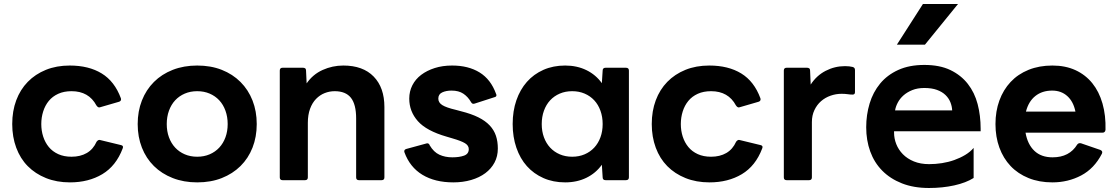

<svg xmlns="http://www.w3.org/2000/svg" viewBox="-20 -862 5567 958"><path d="M329 48Q263 48 209.5 26.5Q156 5 118.5 -33Q81 -71 61 -125Q41 -179 41 -243Q41 -308 61 -361.5Q81 -415 118.5 -453.5Q156 -492 209 -513.5Q262 -535 328 -535Q423 -535 487.5 -495.5Q552 -456 583 -372Q584 -370 584 -367Q584 -357 573 -354L480 -327L475 -326Q468 -326 461 -336Q423 -407 337 -407Q299 -407 270.5 -394Q242 -381 223.5 -358.5Q205 -336 195.5 -306Q186 -276 186 -243Q186 -210 195.5 -180.5Q205 -151 223.5 -128.5Q242 -106 270.5 -93Q299 -80 337 -80Q381 -80 413 -98.5Q445 -117 462 -155Q471 -167 481 -163L584 -138Q598 -135 592 -121Q559 -34 490.5 7Q422 48 329 48Z M964 48Q897 48 842 26.5Q787 5 748 -33.5Q709 -72 688 -125.5Q667 -179 667 -243Q667 -307 688 -360.5Q709 -414 748 -453Q787 -492 842 -513.5Q897 -535 964 -535Q1032 -535 1086.5 -513.5Q1141 -492 1180 -453Q1219 -414 1240 -360.5Q1261 -307 1261 -243Q1261 -179 1240 -125.5Q1219 -72 1180 -33.5Q1141 5 1086.5 26.5Q1032 48 964 48ZM964 -80Q998 -80 1026 -92Q1054 -104 1074 -125.5Q1094 -147 1105 -177Q1116 -207 1116 -243Q1116 -279 1105 -309.5Q1094 -340 1074 -361.5Q1054 -383 1026 -395Q998 -407 964 -407Q930 -407 902 -395Q874 -383 854 -361.5Q834 -340 823 -309.5Q812 -279 812 -243Q812 -207 823 -177Q834 -147 854 -125.5Q874 -104 902 -92Q930 -80 964 -80Z M1390 37Q1376 37 1376 23V-510Q1376 -524 1390 -524H1492Q1498 -524 1502.5 -521Q1507 -518 1507 -510L1510 -446Q1541 -491 1590 -513Q1639 -535 1693 -535Q1791 -535 1844.5 -480Q1898 -425 1898 -328V23Q1898 37 1884 37H1771Q1757 37 1757 23V-271Q1757 -341 1731 -374Q1705 -407 1650 -407Q1624 -407 1600 -397.5Q1576 -388 1557 -368.5Q1538 -349 1527 -319Q1516 -289 1516 -249V23Q1516 37 1502 37Z M2242 48Q2150 48 2087.5 10Q2025 -28 1998 -102Q1997 -104 1997 -107Q1997 -116 2008 -119L2107 -146L2111 -147Q2121 -147 2124 -137Q2144 -103 2172.5 -90Q2201 -77 2237 -77Q2272 -77 2295.5 -85.5Q2319 -94 2319 -118Q2319 -136 2300 -147.5Q2281 -159 2236 -172L2209 -180Q2108 -209 2065 -257.5Q2022 -306 2022 -370Q2022 -406 2037.5 -436.5Q2053 -467 2081.5 -488.5Q2110 -510 2149 -522.5Q2188 -535 2236 -535Q2317 -535 2373 -500.5Q2429 -466 2455 -394Q2457 -390 2457 -387Q2457 -379 2447 -377L2348 -345Q2346 -344 2342 -344Q2335 -344 2330 -353Q2315 -379 2292 -394.5Q2269 -410 2233 -410Q2206 -410 2186.5 -401Q2167 -392 2167 -370Q2167 -350 2187 -337.5Q2207 -325 2254 -314L2280 -307Q2332 -294 2367 -276.5Q2402 -259 2423.5 -236Q2445 -213 2454.5 -184.5Q2464 -156 2464 -121Q2464 -82 2447.5 -51Q2431 -20 2401.5 2Q2372 24 2331 36Q2290 48 2242 48Z M2800 48Q2740 48 2691.5 26.5Q2643 5 2609 -33Q2575 -71 2556.5 -125Q2538 -179 2538 -243Q2538 -308 2556.5 -361.5Q2575 -415 2609 -453.5Q2643 -492 2691.5 -513.5Q2740 -535 2800 -535Q2859 -535 2906 -512Q2953 -489 2983 -447L2987 -510Q2987 -524 3002 -524H3103Q3118 -524 3118 -510V23Q3118 37 3103 37H3002Q2987 37 2987 23L2983 -40Q2953 2 2906 25Q2859 48 2800 48ZM2835 -80Q2869 -80 2897 -92Q2925 -104 2945 -125.5Q2965 -147 2976 -177Q2987 -207 2987 -243Q2987 -279 2976 -309.5Q2965 -340 2945 -361.5Q2925 -383 2897 -395Q2869 -407 2835 -407Q2801 -407 2773 -395Q2745 -383 2725 -361.5Q2705 -340 2694 -309.5Q2683 -279 2683 -243Q2683 -207 2694 -177Q2705 -147 2725 -125.5Q2745 -104 2773 -92Q2801 -80 2835 -80Z M3520 48Q3454 48 3400.5 26.5Q3347 5 3309.5 -33Q3272 -71 3252 -125Q3232 -179 3232 -243Q3232 -308 3252 -361.5Q3272 -415 3309.5 -453.5Q3347 -492 3400 -513.5Q3453 -535 3519 -535Q3614 -535 3678.5 -495.5Q3743 -456 3774 -372Q3775 -370 3775 -367Q3775 -357 3764 -354L3671 -327L3666 -326Q3659 -326 3652 -336Q3614 -407 3528 -407Q3490 -407 3461.5 -394Q3433 -381 3414.5 -358.5Q3396 -336 3386.5 -306Q3377 -276 3377 -243Q3377 -210 3386.5 -180.5Q3396 -151 3414.5 -128.5Q3433 -106 3461.5 -93Q3490 -80 3528 -80Q3572 -80 3604 -98.5Q3636 -117 3653 -155Q3662 -167 3672 -163L3775 -138Q3789 -135 3783 -121Q3750 -34 3681.5 7Q3613 48 3520 48Z M3905 37Q3891 37 3891 23V-510Q3891 -524 3905 -524H4007Q4013 -524 4017.5 -521Q4022 -518 4022 -510L4025 -440Q4054 -485 4099.5 -508.5Q4145 -532 4196 -532Q4208 -532 4217 -531Q4226 -530 4234 -528Q4246 -525 4246 -513V-402Q4246 -390 4234 -390Q4223 -390 4209.5 -392Q4196 -394 4179 -394Q4151 -394 4124 -384.5Q4097 -375 4076.5 -357Q4056 -339 4043.5 -312.5Q4031 -286 4031 -253V23Q4031 37 4017 37Z M4615 76Q4539 76 4480.5 53Q4422 30 4382 -10.5Q4342 -51 4322 -106.5Q4302 -162 4302 -227Q4302 -289 4319 -345.5Q4336 -402 4371.5 -445Q4407 -488 4462 -513Q4517 -538 4592 -538Q4669 -538 4722 -512.5Q4775 -487 4809 -443.5Q4843 -400 4858 -342.5Q4873 -285 4873 -220V-207H4441V-200Q4441 -171 4452 -143Q4463 -115 4485 -92.5Q4507 -70 4540 -56.5Q4573 -43 4616 -43Q4648 -43 4680 -48Q4712 -53 4741.5 -63.5Q4771 -74 4796 -89Q4821 -104 4838 -124V26Q4800 50 4741.5 63Q4683 76 4615 76ZM4731 -311Q4730 -332 4722 -352Q4714 -372 4697.5 -388Q4681 -404 4655 -413.5Q4629 -423 4592 -423Q4558 -423 4532 -412.5Q4506 -402 4488 -386Q4470 -370 4459.5 -350Q4449 -330 4446 -311ZM4585 -842H4760L4595 -639H4455Z M5231 48Q5165 48 5112 26.5Q5059 5 5022.5 -33.5Q4986 -72 4966.5 -125.5Q4947 -179 4947 -243Q4947 -307 4966.5 -360.5Q4986 -414 5022.5 -453Q5059 -492 5112 -513.5Q5165 -535 5231 -535Q5296 -535 5346 -512Q5396 -489 5430 -447Q5464 -405 5481 -345.5Q5498 -286 5496 -214Q5494 -200 5481 -200H5097Q5107 -142 5141 -109.5Q5175 -77 5232 -77Q5316 -77 5355 -141Q5362 -150 5374 -147L5470 -114Q5484 -108 5478 -95Q5440 -21 5374.5 13.5Q5309 48 5231 48ZM5346 -305Q5336 -355 5305.5 -382.5Q5275 -410 5230 -410Q5180 -410 5146 -383Q5112 -356 5099 -305Z"/></svg>

Font: LINE Seed JP_TTF Bold
Style: Regular
Weight: 700
Designer: LINE & Fontrix & Fontworks
Version: Version 1.009